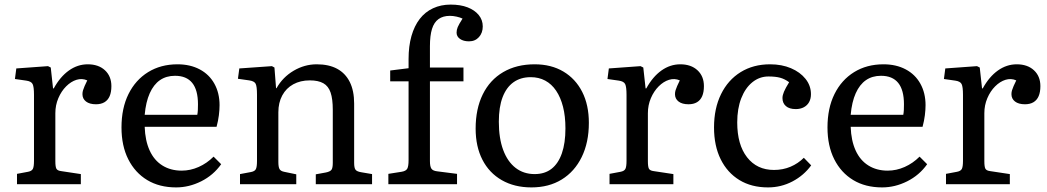

<svg xmlns="http://www.w3.org/2000/svg" viewBox="-20 -802 4558 836"><path d="M54 0V-45L102 -54Q118 -57 123 -66.5Q128 -76 128 -102V-389Q128 -424 122 -436Q116 -448 94 -451L45 -458L51 -504L189 -514L201 -508L211 -417H214Q242 -468 280 -495Q318 -522 362 -522Q409 -522 437 -496Q465 -470 465 -427Q465 -401 457.5 -383.5Q450 -366 435 -357Q420 -348 398 -348Q370 -348 354.5 -360Q339 -372 339 -392Q339 -401 341.5 -409Q344 -417 348.5 -427.5Q353 -438 360 -452Q337 -462 313 -454.5Q289 -447 268 -426Q247 -405 234 -374.5Q221 -344 221 -309V-100Q221 -76 225.5 -67.5Q230 -59 246 -57L332 -44V0Z M747 14Q674 14 621 -18Q568 -50 538.5 -108.5Q509 -167 509 -247Q509 -331 539.5 -392.5Q570 -454 625 -488Q680 -522 753 -522Q808 -522 849.5 -500Q891 -478 913.5 -437.5Q936 -397 936 -344Q936 -324 933 -300Q930 -276 923 -250H610Q612 -190 631.5 -147Q651 -104 687 -81.5Q723 -59 771 -59Q809 -59 845 -75Q881 -91 910 -120L943 -87Q909 -39 856 -12.5Q803 14 747 14ZM610 -302H839Q841 -312 841.5 -323.5Q842 -335 842 -348Q842 -410 817 -441Q792 -472 742 -472Q704 -472 676.5 -453Q649 -434 632 -396Q615 -358 610 -302Z M1025 0V-44L1073 -53Q1089 -56 1094 -65.5Q1099 -75 1099 -101V-390Q1099 -426 1093 -437.5Q1087 -449 1065 -452L1016 -459L1022 -504L1164 -514L1175 -508L1182 -418H1184Q1211 -466 1258.5 -494Q1306 -522 1359 -522Q1412 -522 1448 -502.5Q1484 -483 1503 -445Q1522 -407 1522 -351V-93Q1522 -71 1528 -63Q1534 -55 1553 -52L1600 -44V0H1355V-43L1399 -51Q1418 -55 1423.5 -63Q1429 -71 1429 -93V-324Q1429 -371 1419.5 -399Q1410 -427 1388 -439.5Q1366 -452 1329 -452Q1288 -452 1257 -435Q1226 -418 1209 -386.5Q1192 -355 1192 -313V-97Q1192 -75 1197 -66Q1202 -57 1217 -54L1270 -43V0Z M1671 0V-45L1728 -54Q1747 -57 1753 -67Q1759 -77 1759 -105V-448H1679V-495L1759 -505V-545Q1759 -601 1771.5 -645Q1784 -689 1807.5 -719.5Q1831 -750 1865.5 -766Q1900 -782 1942 -782Q1985 -782 2016 -770Q2047 -758 2064.5 -736.5Q2082 -715 2082 -687Q2082 -659 2065.5 -640.5Q2049 -622 2022 -622Q1998 -622 1983 -632.5Q1968 -643 1968 -660Q1968 -672 1973 -684Q1978 -696 1994 -721Q1984 -726 1968.5 -729.5Q1953 -733 1939 -733Q1909 -733 1889.5 -719Q1870 -705 1861 -676Q1852 -647 1852 -601V-508H1998V-448H1852V-101Q1852 -77 1858.5 -67.5Q1865 -58 1884 -56L1970 -45V0Z M2294 14Q2220 14 2165 -17.5Q2110 -49 2080.5 -106.5Q2051 -164 2051 -242Q2051 -328 2082 -391Q2113 -454 2171 -488Q2229 -522 2308 -522Q2380 -522 2433 -490.5Q2486 -459 2515 -402Q2544 -345 2544 -267Q2544 -182 2513 -118.5Q2482 -55 2426 -20.5Q2370 14 2294 14ZM2308 -44Q2352 -44 2381.5 -67Q2411 -90 2426.5 -134.5Q2442 -179 2442 -243Q2442 -296 2431.5 -337Q2421 -378 2401.5 -407Q2382 -436 2354 -451Q2326 -466 2291 -466Q2247 -466 2216 -444Q2185 -422 2168.5 -379Q2152 -336 2152 -272Q2152 -200 2171 -149Q2190 -98 2225 -71Q2260 -44 2308 -44Z M2634 0V-45L2682 -54Q2698 -57 2703 -66.5Q2708 -76 2708 -102V-389Q2708 -424 2702 -436Q2696 -448 2674 -451L2625 -458L2631 -504L2769 -514L2781 -508L2791 -417H2794Q2822 -468 2860 -495Q2898 -522 2942 -522Q2989 -522 3017 -496Q3045 -470 3045 -427Q3045 -401 3037.5 -383.5Q3030 -366 3015 -357Q3000 -348 2978 -348Q2950 -348 2934.5 -360Q2919 -372 2919 -392Q2919 -401 2921.5 -409Q2924 -417 2928.5 -427.5Q2933 -438 2940 -452Q2917 -462 2893 -454.5Q2869 -447 2848 -426Q2827 -405 2814 -374.5Q2801 -344 2801 -309V-100Q2801 -76 2805.5 -67.5Q2810 -59 2826 -57L2912 -44V0Z M3324 14Q3252 14 3199.5 -18Q3147 -50 3118 -108.5Q3089 -167 3089 -247Q3089 -330 3119.5 -392Q3150 -454 3205 -488Q3260 -522 3333 -522Q3384 -522 3424 -505Q3464 -488 3487.5 -458.5Q3511 -429 3511 -392Q3511 -372 3503 -357.5Q3495 -343 3480 -335Q3465 -327 3445 -327Q3417 -327 3402 -340Q3387 -353 3387 -375Q3387 -387 3393.5 -402.5Q3400 -418 3416 -444Q3397 -458 3377 -463.5Q3357 -469 3326 -469Q3287 -469 3256 -444Q3225 -419 3207.5 -374Q3190 -329 3190 -269Q3190 -172 3233 -117Q3276 -62 3350 -62Q3389 -62 3422 -76Q3455 -90 3480 -115L3512 -82Q3480 -38 3430.5 -12Q3381 14 3324 14Z M3821 14Q3748 14 3695 -18Q3642 -50 3612.5 -108.5Q3583 -167 3583 -247Q3583 -331 3613.5 -392.5Q3644 -454 3699 -488Q3754 -522 3827 -522Q3882 -522 3923.5 -500Q3965 -478 3987.5 -437.5Q4010 -397 4010 -344Q4010 -324 4007 -300Q4004 -276 3997 -250H3684Q3686 -190 3705.5 -147Q3725 -104 3761 -81.5Q3797 -59 3845 -59Q3883 -59 3919 -75Q3955 -91 3984 -120L4017 -87Q3983 -39 3930 -12.5Q3877 14 3821 14ZM3684 -302H3913Q3915 -312 3915.5 -323.5Q3916 -335 3916 -348Q3916 -410 3891 -441Q3866 -472 3816 -472Q3778 -472 3750.5 -453Q3723 -434 3706 -396Q3689 -358 3684 -302Z M4099 0V-45L4147 -54Q4163 -57 4168 -66.5Q4173 -76 4173 -102V-389Q4173 -424 4167 -436Q4161 -448 4139 -451L4090 -458L4096 -504L4234 -514L4246 -508L4256 -417H4259Q4287 -468 4325 -495Q4363 -522 4407 -522Q4454 -522 4482 -496Q4510 -470 4510 -427Q4510 -401 4502.5 -383.5Q4495 -366 4480 -357Q4465 -348 4443 -348Q4415 -348 4399.5 -360Q4384 -372 4384 -392Q4384 -401 4386.5 -409Q4389 -417 4393.5 -427.5Q4398 -438 4405 -452Q4382 -462 4358 -454.5Q4334 -447 4313 -426Q4292 -405 4279 -374.5Q4266 -344 4266 -309V-100Q4266 -76 4270.5 -67.5Q4275 -59 4291 -57L4377 -44V0Z"/></svg>

Font: Literata 18pt
Style: Regular
Weight: 400
Designer: Latin by Veronika Burian and Jose Scaglione. Greek by Irene Vlachou. Cyrillic by Vera Evstafieva.
Foundry: TypeTogether
Version: Version 3.103;gftools[0.9.29]